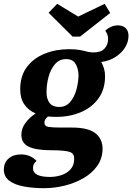

<svg xmlns="http://www.w3.org/2000/svg" viewBox="-61 -788 694 1007"><path d="M170 199Q114 199 66 190.5Q18 182 -11.5 160.5Q-41 139 -41 100Q-40 64 -15.5 43Q9 22 49 22Q76 22 96.5 31.5Q117 41 131 56Q112 70 112 94Q112 140 201 140Q232 140 261 130.5Q290 121 309 100Q328 79 328 46Q329 15 300.5 7.5Q272 0 208 0Q127 0 89 -19Q51 -38 51 -81Q51 -115 73 -144Q95 -173 126 -193Q88 -209 66.5 -240.5Q45 -272 45 -320Q45 -390 80 -436.5Q115 -483 173.5 -506.5Q232 -530 301 -530Q335 -530 356.5 -526Q378 -522 394.5 -517.5Q411 -513 430 -513Q469 -513 487.5 -533.5Q506 -554 506 -584Q506 -607 491 -627Q521 -655 558 -655Q583 -655 598 -640.5Q613 -626 613 -600Q613 -568 595 -539Q577 -510 544.5 -489Q512 -468 470 -463Q479 -447 484.5 -428.5Q490 -410 490 -388Q490 -320 456 -272.5Q422 -225 364 -200Q306 -175 234 -175Q224 -175 213 -175.5Q202 -176 191 -177Q183 -171 177.5 -163Q172 -155 172 -144Q172 -126 193 -122.5Q214 -119 255 -119H316Q402 -119 439.5 -89Q477 -59 477 -7Q476 45 448 83.5Q420 122 375 147.5Q330 173 276.5 186Q223 199 170 199ZM249 -227Q285 -227 307 -253Q329 -279 339.5 -317Q350 -355 351 -393Q350 -428 335.5 -453Q321 -478 286 -478Q250 -478 227 -451Q204 -424 193.5 -384Q183 -344 183 -304Q183 -269 199 -248Q215 -227 249 -227ZM320 -596 194 -721 239 -768 349 -701 488 -768 517 -720 359 -596Z"/></svg>

Font: Sansita Swashed SemiBold
Style: Regular
Weight: 600
Designer: Pablo Cosgaya
Foundry: Omnibus-Type
Version: Version 1.003; ttfautohint (v1.8.3)